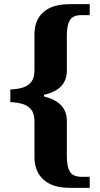

<svg xmlns="http://www.w3.org/2000/svg" viewBox="-20 -780 482 925"><path d="M316.6 125.1Q232.7 125.1 189.3 85.2Q146 45.4 146 -23V-194.1Q146 -232.2 130.5 -251.8Q115 -271.4 88.5 -279.1Q62.1 -286.9 29.7 -287.9V-349Q62.1 -350 88.5 -357.8Q115 -365.5 130.5 -385.1Q146 -404.7 146 -441.8V-614.1Q146 -683.8 189.3 -721.9Q232.7 -760 316.6 -760H412.2V-707.1H372.9Q330.7 -707.1 316.3 -682.4Q302 -657.6 302 -610.3V-439.8Q302 -394.9 275.9 -365.9Q249.9 -336.9 192.1 -323.2V-315.3Q249.1 -300.6 275.5 -271.5Q302 -242.4 302 -197.1V-25.8Q302 21.1 316.3 46.4Q330.7 71.7 372.9 71.7H412.2V125.1Z"/></svg>

Font: Noto Serif Lao
Style: Regular
Weight: 400
Designer: Monotype Design Team
Foundry: Monotype Imaging Inc.
Version: Version 2.003